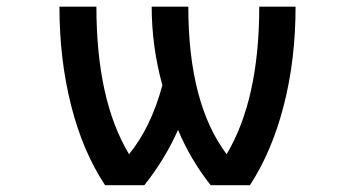

<svg xmlns="http://www.w3.org/2000/svg" viewBox="-20 -542 1040 563"><path d="M358.4 -89.8Q422.9 -168.9 456.1 -292Q424.8 -406.2 424.8 -522.5H532.2Q532.2 -239.3 644.5 -89.8Q740.2 -250 740.2 -522.5H846.7Q846.7 -367.2 812 -232.4Q777.3 -97.7 712.9 1H597.7Q539.1 -73.2 502 -161.1Q463.9 -75.2 403.3 1H288.1Q222.7 -97.7 188.5 -232.9Q154.3 -368.2 154.3 -522.5H262.7Q262.7 -249 358.4 -89.8Z"/></svg>

Font: GenEi Gothic M SemiBold
Style: Regular
Weight: 500
Designer: o_tamon (Modified); [Source Han Sans]
Ryoko NISHIZUKA  (kana & ideographs); Paul D. Hunt (Latin, Greek & Cyrillic); Wenl
Version: Version 1.1a;Original Version 1.004